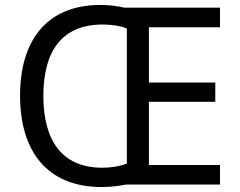

<svg xmlns="http://www.w3.org/2000/svg" viewBox="-20 -745 968 775"><path d="M386 -725C167 -725 61 -580 61 -359C61 -137 168 10 391 10C425 10 458 6 488 0H868V-79H581V-334H849V-412H581V-635H868V-714H482C453 -721 420 -725 386 -725ZM394 -646C431 -646 464 -641 492 -630V-85C465 -74 430 -68 393 -68C230 -68 155 -178 155 -358C155 -538 230 -646 394 -646Z"/></svg>

Font: Noto Sans Newa
Style: Regular
Weight: 400
Designer: Monotype Design Team
Foundry: Monotype Imaging Inc.
Version: Version 2.007